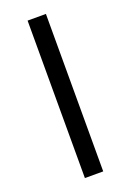

<svg xmlns="http://www.w3.org/2000/svg" viewBox="-139 -766 558 818"><g transform="rotate(-20 139.5 -357.0)"><path d="M98.1 0V-713.9H181.2V0Z"/></g></svg>

Font: f0_51640 
Style: Regular
Weight: 400
Foundry: Ascender Corporation
Version: Version 1.10